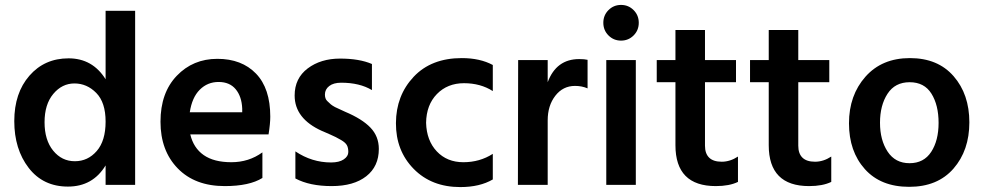

<svg xmlns="http://www.w3.org/2000/svg" viewBox="-20 -751 3996 780"><path d="M529 0H409V-79Q357 7 256 7Q155 7 96.5 -69Q38 -145 38 -259Q38 -373 99.5 -443.5Q161 -514 258.5 -514Q356 -514 409 -429V-707H529ZM282.5 -412Q232 -412 196.5 -369.5Q161 -327 161 -254.5Q161 -182 196 -139Q231 -96 284 -96Q337 -96 373 -137.5Q409 -179 409 -257Q409 -335 371 -373.5Q333 -412 282.5 -412Z M751 -295H964V-310Q962 -359 937.5 -388.5Q913 -418 868 -418Q823 -418 791.5 -386.5Q760 -355 751 -295ZM893 5Q772 5 702 -67Q632 -139 632 -256.5Q632 -374 698 -443Q764 -512 863 -512Q962 -512 1020 -452Q1078 -392 1078 -277Q1078 -249 1071 -205H753Q766 -150 807.5 -121Q849 -92 920 -92Q991 -92 1046 -132V-28Q993 5 893 5Z M1519 -146Q1519 -75 1468 -35Q1417 5 1327.5 5Q1238 5 1180 -26V-136Q1247 -91 1325 -91Q1358 -91 1376.5 -103.5Q1395 -116 1395 -133.5Q1395 -151 1389 -161.5Q1383 -172 1366 -182Q1344 -195 1321.5 -204.5Q1299 -214 1297.5 -215Q1296 -216 1293 -217Q1290 -218 1288 -219Q1177 -269 1177 -363Q1177 -433 1230 -473Q1283 -513 1361.5 -513Q1440 -513 1491 -491V-385Q1441 -415 1366 -415Q1335 -415 1317.5 -401.5Q1300 -388 1300 -367Q1300 -350 1309 -341Q1318 -332 1324 -327Q1330 -322 1341 -316Q1368 -303 1382 -297Q1451 -268 1485 -232.5Q1519 -197 1519 -146Z M1850 9Q1733 9 1660.5 -65Q1588 -139 1588.5 -251Q1589 -363 1660.5 -439Q1732 -515 1856 -515Q1930 -515 1982 -487V-381Q1932 -413 1865 -413Q1798 -413 1755 -369Q1712 -325 1711 -252Q1713 -180 1754.5 -136Q1796 -92 1862.5 -92Q1929 -92 1982 -126V-22Q1929 9 1850 9Z M2205 0H2084L2085 -507H2205V-417Q2240 -511 2333 -511Q2354 -511 2367 -508V-392Q2344 -402 2316 -402Q2267 -402 2236 -362Q2205 -322 2205 -262Z M2503 -731Q2533 -731 2554 -710Q2575 -689 2575 -658.5Q2575 -628 2554 -607Q2533 -586 2503 -586Q2473 -586 2452 -607Q2431 -628 2431 -658.5Q2431 -689 2452 -710Q2473 -731 2503 -731ZM2563 0H2443V-507H2563Z M2888 5Q2724 5 2724 -161V-417H2648V-507H2724V-629H2844V-507H2970V-417H2844V-159Q2844 -127 2861 -110.5Q2878 -94 2912 -94Q2946 -94 2978 -115V-12Q2943 5 2888 5Z M3267 5Q3103 5 3103 -161V-417H3027V-507H3103V-629H3223V-507H3349V-417H3223V-159Q3223 -127 3240 -110.5Q3257 -94 3291 -94Q3325 -94 3357 -115V-12Q3322 5 3267 5Z M3675.5 -417Q3616 -417 3585.5 -370Q3555 -323 3555 -252.5Q3555 -182 3586 -135Q3617 -88 3675 -88Q3733 -88 3763 -134Q3793 -180 3793 -252Q3793 -324 3764 -370.5Q3735 -417 3675.5 -417ZM3676.5 -515Q3790 -515 3854 -441.5Q3918 -368 3918 -254Q3918 -140 3853.5 -66Q3789 8 3673.5 8Q3558 8 3493.5 -64Q3429 -136 3429 -250Q3429 -364 3496 -439.5Q3563 -515 3676.5 -515Z"/></svg>

Font: Hind Mysuru SemiBold
Style: Regular
Weight: 600
Designer: Manushi Parikh, Hitesh Malaviya
Foundry: Indian Type Foundry
Version: Version 0.703;PS 1.0;hotconv 1.0.86;makeotf.lib2.5.63406